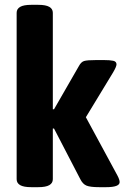

<svg xmlns="http://www.w3.org/2000/svg" viewBox="-20 -774 521 796"><path d="M110 2Q78 2 63.5 -6.5Q49 -15 49 -31V-721Q49 -737 63.5 -745.5Q78 -754 110 -754H138Q170 -754 184.5 -745.5Q199 -737 199 -721V-321H204L307 -500Q316 -517 328.5 -521Q341 -525 380 -525H410Q436 -525 449.5 -522Q463 -519 463 -507Q463 -498 449 -474L336 -288L467 -46Q476 -29 476 -19Q476 2 420 2H392Q354 2 338.5 -4.5Q323 -11 313 -31L204 -241H199V-31Q199 -15 184.5 -6.5Q170 2 138 2Z"/></svg>

Font: Asap Semi Condensed
Style: Bold
Weight: 700
Width: 4
Designer: Pablo Cosgaya
Foundry: Omnibus-Type
Version: Version 3.001; ttfautohint (v1.8.4.7-5d5b)